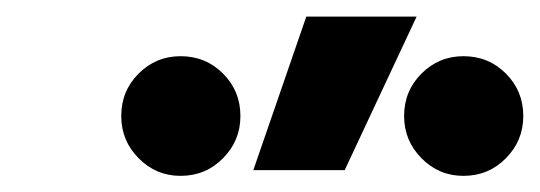

<svg xmlns="http://www.w3.org/2000/svg" viewBox="-20 -815 652 232"><path d="M286.1 -609.4 350.1 -794.9H483.4L396.5 -609.4ZM198.2 -602.5Q168.5 -602.5 147.5 -623.8Q126.5 -645 126.5 -674.8Q126.5 -705.1 147.5 -726.1Q168.5 -747.1 198.2 -747.1Q228.5 -747.1 249.5 -726.1Q270.5 -705.1 270.5 -674.8Q270.5 -645 249.5 -623.8Q228.5 -602.5 198.2 -602.5ZM540 -602.5Q510.3 -602.5 489.3 -623.8Q468.3 -645 468.3 -674.8Q468.3 -705.1 489.3 -726.1Q510.3 -747.1 540 -747.1Q570.3 -747.1 591.3 -726.1Q612.3 -705.1 612.3 -674.8Q612.3 -645 591.3 -623.8Q570.3 -602.5 540 -602.5Z"/></svg>

Font: CaskaydiaCove NFP SemiBold
Style: Italic
Weight: 600
Italic angle: -10°
Designer: Aaron Bell
Foundry: Saja Typeworks
Version: Version 2111.001; VTT 6.35;Nerd Fonts 3.1.1